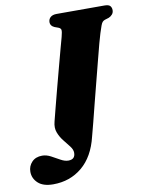

<svg xmlns="http://www.w3.org/2000/svg" viewBox="-190 -768 792 1050"><g transform="rotate(-10 206.0 -243.0)"><path d="M416.5 -555Q411.5 -540 401.2 -501.8Q391 -463.5 377.5 -410.8Q364 -358 348.8 -299.2Q333.5 -240.5 319.2 -183.8Q305 -127 293 -80.2Q281 -33.5 273.5 -6Q247.5 102.5 180.2 158.5Q113 214.5 19.5 214.5Q-36 214.5 -64.2 188.5Q-92.5 162.5 -92.5 125.5Q-92.5 94 -71.5 71.8Q-50.5 49.5 -14 49.5Q9.5 49.5 33.5 62.2Q57.5 75 80.5 88Q103.5 101 123.5 101Q161.5 101 161.5 64Q161.5 46.5 147 27.8Q132.5 9 114.8 -13Q97 -35 86.8 -61.8Q76.5 -88.5 85.5 -122.5Q91 -144.5 102.8 -190.2Q114.5 -236 129.5 -293Q144.5 -350 159.5 -406.2Q174.5 -462.5 186.5 -507Q198.5 -551.5 204 -571Q211.5 -599.5 210 -609.2Q208.5 -619 195.5 -624L175 -631.5Q152.5 -641.5 152.5 -661.5Q152.5 -678.5 164.2 -689.2Q176 -700 199 -700H464.5Q488 -700 496 -690.8Q504 -681.5 504 -667.5Q504 -653.5 495.5 -643.8Q487 -634 475.5 -629.5L453 -622.5Q445 -619.5 440 -614Q435 -608.5 430 -595.2Q425 -582 416.5 -555Z"/></g></svg>

Font: Fraunces 9pt S000 Black
Style: Italic
Weight: 900
Italic angle: -16°
Version: Version 1.000; ttfautohint (v1.8.3)